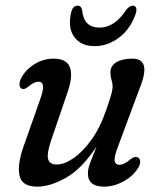

<svg xmlns="http://www.w3.org/2000/svg" viewBox="-20 -670 579 699"><path d="M480.5 -97.5Q489.5 -94 490.2 -82.5Q491 -71 482.5 -58Q463.5 -28 429 -9.2Q394.5 9.5 359 9.5Q300 9.5 300 -39Q300 -56 308.5 -78Q317 -100 331.5 -136.5Q278.5 -56 220.8 -23.2Q163 9.5 115.5 9.5Q59 9.5 50.8 -32Q42.5 -73.5 68 -143L127 -310.5Q149.5 -372.5 120.5 -372.5Q103.5 -372.5 83 -354.5Q68 -342 59.5 -347Q52 -350.5 51 -361.2Q50 -372 58 -387.5Q74.5 -417.5 106.5 -437Q138.5 -456.5 175.5 -456.5Q223 -456.5 234.5 -424.5Q246 -392.5 226.5 -336L165.5 -157Q150 -111 155.2 -91Q160.5 -71 187 -71Q214.5 -71 248.5 -94.8Q282.5 -118.5 314 -162.8Q345.5 -207 366 -268Q380.5 -309.5 385.2 -326.5Q390 -343.5 390 -354.5Q390 -367 386 -379.5Q382 -392 382 -407Q382 -430 403.5 -443.2Q425 -456.5 462 -456.5Q532 -456.5 489.5 -351.5L410.5 -139Q395.5 -100.5 397.2 -85.2Q399 -70 415 -70Q423 -70 432.5 -74.5Q442 -79 455.5 -90.5Q471.5 -102 480.5 -97.5ZM342 -569.5Q397.5 -569.5 439 -633.5Q451.5 -649.5 463.5 -649.5Q472 -649.5 475.2 -642Q478.5 -634.5 474.5 -621.5Q456.5 -566.5 414.8 -534.2Q373 -502 324.5 -502Q275.5 -502 251 -534.5Q226.5 -567 238.5 -622.5Q244 -649.5 263 -649.5Q275.5 -649.5 279 -633.5Q284.5 -569.5 342 -569.5Z"/></svg>

Font: Fraunces 72pt SuperSoft
Style: Italic
Weight: 400
Italic angle: -16°
Version: Version 1.000;[b76b70a41]